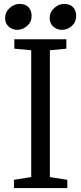

<svg xmlns="http://www.w3.org/2000/svg" viewBox="-20 -958 413 978"><path d="M141 -877Q141 -846 118.5 -826Q96 -806 67 -806Q43 -806 24.5 -822.5Q6 -839 6 -866Q6 -896 29 -917Q52 -938 79 -938Q110 -938 125.5 -921Q141 -904 141 -877ZM368 -877Q368 -846 346 -826Q324 -806 295 -806Q270 -806 251.5 -822.5Q233 -839 233 -866Q233 -896 256 -917Q279 -938 306 -938Q337 -938 352.5 -921Q368 -904 368 -877ZM318 -710 234 -702V-56L323 -42V0H51V-42L139 -56V-702L53 -710V-758H318Z"/></svg>

Font: Martel DemiBold
Style: Regular
Weight: 600
Designer: Dan Reynolds
Foundry: Dan Reynolds
Version: Version 1.001; ttfautohint (v1.1) -l 5 -r 5 -G 72 -x 0 -D la